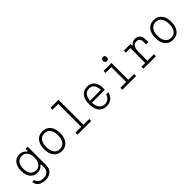

<svg xmlns="http://www.w3.org/2000/svg" viewBox="314 -2453 4272 4272"><g transform="rotate(-45 2450.0 -317.0)"><path d="M578 -10Q578 95 513.5 154.5Q449 214 334 214Q230 214 165.5 166Q101 118 92 33H157Q169 90 215 121Q261 152 334 152Q417 152 463.5 108.5Q510 65 510 -13V-105H486Q463 -69 420.5 -48.5Q378 -28 327 -28Q218 -28 155.5 -104.5Q93 -181 93 -316Q93 -452 155.5 -529Q218 -606 327 -606Q379 -606 421.5 -585.5Q464 -565 486 -528H510V-593H578ZM161 -316Q161 -209 207.5 -149Q254 -89 338 -89Q421 -89 467.5 -149Q514 -209 514 -316Q514 -424 467.5 -483.5Q421 -543 338 -543Q254 -543 207.5 -483.5Q161 -424 161 -316Z M1050 14Q932 14 864 -68.5Q796 -151 796 -296Q796 -442 864 -524Q932 -606 1050 -606Q1168 -606 1236 -524Q1304 -442 1304 -296Q1304 -151 1236 -68.5Q1168 14 1050 14ZM1050 -49Q1138 -49 1187 -114Q1236 -179 1236 -296Q1236 -414 1187 -478.5Q1138 -543 1050 -543Q962 -543 913 -478.5Q864 -414 864 -296Q864 -179 913 -114Q962 -49 1050 -49Z M1549 -848H1800V-63H1982V0H1549V-63H1732V-785H1549Z M2703 -184Q2680 -89 2618 -37.5Q2556 14 2465 14Q2343 14 2277.5 -67.5Q2212 -149 2212 -302Q2212 -445 2278 -525.5Q2344 -606 2459 -606Q2569 -606 2628.5 -531Q2688 -456 2688 -315Q2688 -305 2687.5 -295Q2687 -285 2686 -276H2280Q2285 -165 2332.5 -106.5Q2380 -48 2465 -48Q2528 -48 2572 -83Q2616 -118 2639 -184ZM2459 -545Q2381 -545 2334.5 -490Q2288 -435 2281 -336H2624Q2620 -438 2578 -491.5Q2536 -545 2459 -545Z M2962 -593H3213V-63H3395V0H2962V-63H3145V-530H2962ZM3173 -694Q3114 -694 3114 -758Q3114 -822 3173 -822Q3232 -822 3232 -758Q3232 -694 3173 -694Z M3601 -593H3810V-543H3834Q3874 -606 3964 -606Q4037 -606 4079 -559.5Q4121 -513 4121 -430V-340H4050V-417Q4050 -542 3944 -542Q3813 -542 3813 -334V-63H4018V0H3626V-63H3745V-530H3601Z M4550 14Q4432 14 4364 -68.5Q4296 -151 4296 -296Q4296 -442 4364 -524Q4432 -606 4550 -606Q4668 -606 4736 -524Q4804 -442 4804 -296Q4804 -151 4736 -68.5Q4668 14 4550 14ZM4550 -49Q4638 -49 4687 -114Q4736 -179 4736 -296Q4736 -414 4687 -478.5Q4638 -543 4550 -543Q4462 -543 4413 -478.5Q4364 -414 4364 -296Q4364 -179 4413 -114Q4462 -49 4550 -49Z"/></g></svg>

Font: Martian Mono ExtraLight
Style: Regular
Weight: 200
Monospace: yes
Designer: Roman Shamin
Foundry: Evil Martians
Version: Version 1.000; ttfautohint (v1.8.4.7-5d5b)